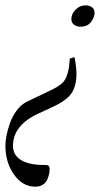

<svg xmlns="http://www.w3.org/2000/svg" viewBox="-87 -435 399 716"><path d="M212.9 -335.4Q199.2 -335.4 189.2 -342.8Q179.2 -350.1 179.2 -364.3Q179.2 -383.3 195.1 -399.2Q210.9 -415 231.4 -415Q246.1 -415 255.9 -408Q265.6 -400.9 265.6 -387.2Q265.6 -370.6 252.4 -353Q239.3 -335.4 212.9 -335.4ZM44.9 261.2Q-2.9 261.2 -34.9 215.8Q-66.9 170.4 -66.9 107.9Q-66.9 91.3 -62.5 69.3Q-58.1 47.4 -49.3 22.7Q-40.5 -2 -24.2 -23.7Q-7.8 -45.4 13.2 -55.7L108.9 -101.6Q143.6 -118.7 154.5 -136.5Q165.5 -154.3 170.4 -185.5Q170.9 -189.5 173.3 -216.3L190.9 -222.2Q198.2 -184.1 198.2 -159.2Q198.2 -117.2 181.2 -89.6Q164.1 -62 112.3 -37.6L51.3 -9.3Q-38.6 34.2 -38.6 108.9Q-38.6 144 -7.8 162.4Q22.9 180.7 80.1 180.2Q90.3 179.7 94.2 183.1Q98.1 186.5 98.1 196.3Q98.1 203.6 96.4 212.6Q94.7 221.7 89.8 233.6Q85 245.6 73.2 253.4Q61.5 261.2 44.9 261.2Z"/></svg>

Font: Elstob ExtraLight
Style: Italic
Weight: 200
Italic angle: -20°
Designer: Peter S. Baker
Version: Version 1.015